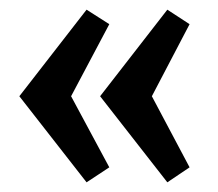

<svg xmlns="http://www.w3.org/2000/svg" viewBox="-20 -441 450 397"><path d="M326 -64 187 -242 326 -421 372 -391 294 -242 372 -95ZM159 -64 20 -242 159 -421 206 -391 127 -242 206 -95Z"/></svg>

Font: Manuale SemiBold
Style: Regular
Weight: 600
Version: Version 1.002